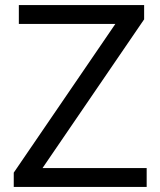

<svg xmlns="http://www.w3.org/2000/svg" viewBox="-20 -734 630 754"><path d="M556 0H34V-56L433 -640H54V-714H546V-658L147 -74H556Z"/></svg>

Font: Noto Sans Hebrew Thin
Style: Regular
Weight: 400
Version: Version 3.001